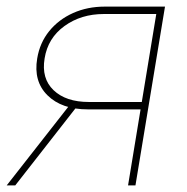

<svg xmlns="http://www.w3.org/2000/svg" viewBox="-32 -561 566 581"><path d="M377.9 0H355.5L440.9 -518.6H282.2Q213.4 -518.6 163.1 -482.2Q112.8 -445.8 103 -384.3Q92.8 -323.7 130.1 -288.1Q167.5 -252.4 236.8 -252.4H407.7L404.3 -230H233.9Q154.8 -230 111.8 -272.5Q68.8 -314.9 80.6 -384.3Q88.4 -431.6 116.9 -466.8Q145.5 -502 189 -521.5Q232.4 -541 285.2 -541H467.3ZM14.2 0H-11.7L180.7 -245.6H206.1Z"/></svg>

Font: Inter 17pt Thin
Style: Italic
Weight: 250
Italic angle: -9.3988°
Version: Version 4.001;git-66647c0bb